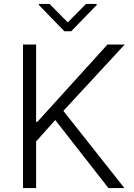

<svg xmlns="http://www.w3.org/2000/svg" viewBox="-20 -953 680 973"><path d="M96.6 0V-727.3H163V-335.6H169.4L524.5 -727.3H611.9L301.1 -391L610.4 0H529.5L259.9 -344.8L163 -236.2V0ZM231.2 -932.9 323.5 -839.5 415.8 -932.9H470.2V-927.9L340.6 -794.4H306.5L176.8 -927.9V-932.9Z"/></svg>

Font: Inter UI Light
Style: Regular
Weight: 300
Designer: Rasmus Andersson
Foundry: rsms
Version: 3.2;8d6f07862